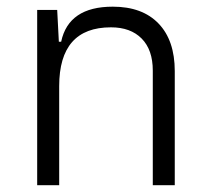

<svg xmlns="http://www.w3.org/2000/svg" viewBox="-20 -547 626 567"><path d="M431.2 0V-338.4Q431.2 -399.9 398.4 -433.1Q365.7 -466.3 307.6 -466.3Q154.8 -466.3 154.8 -292.5V0H89.8V-517.6H148.9L153.8 -423.8H160.6Q182.6 -527.3 313 -527.3Q400.4 -527.3 448.2 -477.5Q496.1 -427.7 496.1 -336.9V0Z"/></svg>

Font: CaskaydiaMono NF Light
Style: Regular
Weight: 300
Designer: Aaron Bell
Foundry: Saja Typeworks
Version: Version 2111.001; ttfautohint (v1.8.4);Nerd Fonts 3.1.1